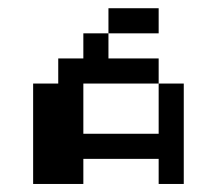

<svg xmlns="http://www.w3.org/2000/svg" viewBox="-20 -458 540 478"><path d="M250 -437.5H375V-375H250ZM187.5 -375H250V-312.5H375V-250H187.5V-125H375V-250H437.5V0H375V-62.5H187.5V0H62.5V-250H125V-312.5H187.5Z"/></svg>

Font: Half Eighties
Style: Regular
Weight: 400
Monospace: yes
Designer: Jayvee Enaguas (HarvettFox96)
Version: 20191127.01dev02